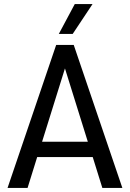

<svg xmlns="http://www.w3.org/2000/svg" viewBox="-20 -920 636 940"><path d="M17 0ZM434 -151H162L115 0H17L255 -700H341L579 0H481ZM410 -226 298 -585 186 -226ZM346 -900H433L336 -754H268Z"/></svg>

Font: Sarabun
Style: Regular
Weight: 400
Designer: Suppakit Chalermlarp | Katatrad Co.,Ltd.
Foundry: Cadson Demak Co.,Ltd.
Version: Version 1.000; ttfautohint (v1.6)